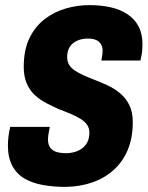

<svg xmlns="http://www.w3.org/2000/svg" viewBox="-20 -720 578 752"><path d="M237 12Q189 12 147.5 4.5Q106 -3 75.5 -21Q45 -39 28 -71Q11 -103 11 -150Q11 -166 13 -184Q15 -202 20 -223H175Q171 -203 169.5 -192.5Q168 -182 168 -174Q168 -154 176.5 -142Q185 -130 201 -125Q217 -120 238 -120Q257 -120 273.5 -125Q290 -130 303 -140Q316 -150 323 -165Q330 -180 330 -201Q330 -219 320.5 -232Q311 -245 294.5 -255Q278 -265 257 -274Q236 -283 214 -291Q189 -302 163.5 -315Q138 -328 117.5 -346.5Q97 -365 85 -392.5Q73 -420 73 -458Q73 -525 95.5 -571Q118 -617 155.5 -645.5Q193 -674 238.5 -687Q284 -700 330 -700Q375 -700 413 -691.5Q451 -683 479 -664.5Q507 -646 522.5 -617Q538 -588 538 -547Q538 -537 537 -522.5Q536 -508 530 -483H377Q380 -499 381 -507Q382 -515 382 -521Q382 -543 368 -556Q354 -569 324 -569Q301 -569 282 -560.5Q263 -552 253 -536Q243 -520 243 -497Q243 -479 251 -466Q259 -453 273.5 -443.5Q288 -434 306.5 -425.5Q325 -417 346 -409Q372 -399 399.5 -386.5Q427 -374 450 -355Q473 -336 486.5 -308.5Q500 -281 500 -242Q500 -181 481 -134.5Q462 -88 426.5 -55.5Q391 -23 343 -6Q295 11 237 12Z"/></svg>

Font: Archivo Condensed ExtraBold
Style: Italic
Weight: 800
Width: 3
Italic angle: -10°
Designer: Hector Gatti
Foundry: Omnibus-Type
Version: Version 2.001